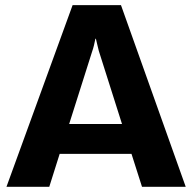

<svg xmlns="http://www.w3.org/2000/svg" viewBox="-20 -720 743 740"><path d="M486.8 -127H210L169.9 0H4.9L259.8 -700.2H446.3L695.8 0H527.3ZM450.2 -242.2 360.8 -523.9Q358.9 -531.7 355.5 -545.7Q352.1 -559.6 349.6 -570.8H347.7Q346.7 -563.5 342.3 -545.9Q337.9 -528.3 335.9 -523.9L246.6 -242.2Z"/></svg>

Font: Selawik
Style: Bold
Weight: 700
Designer: Aaron Bell
Foundry: Microsoft Corporation
Version: Version 1.01